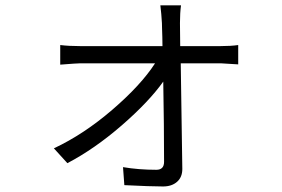

<svg xmlns="http://www.w3.org/2000/svg" viewBox="-20 -630 1040 708"><path d="M644.5 -460H793.9Q831.1 -460 858.4 -463.9V-392.6Q795.9 -396.5 794.9 -396.5H646.5L652.3 -6.8Q652.3 23.4 632.8 40.5Q613.3 57.6 581.1 57.6Q536.1 57.6 438.5 52.7L433.6 -13.7Q491.2 -3.9 556.6 -3.9Q585 -3.9 585 -33.2Q585 -164.1 582 -329.1Q528.3 -253.9 428.7 -167.5Q329.1 -81.1 228.5 -28.3L178.7 -83Q289.1 -134.8 394.5 -225.6Q500 -316.4 551.8 -396.5H275.4Q263.7 -396.5 202.1 -391.6V-463.9Q234.4 -460 274.4 -460H579.1Q579.1 -474.6 578.6 -493.2Q578.1 -511.7 577.6 -524.4Q577.1 -537.1 577.1 -544.9Q575.2 -579.1 571.3 -610.4H647.5Q643.6 -582 643.6 -544.9Z"/></svg>

Font: Gen Shin Gothic Monospace Normal
Style: Regular
Weight: 350
Designer: [Source Han Sans]
Ryoko NISHIZUKA  (kana & ideographs); Paul D. Hunt (Latin, Greek & Cyrillic); Wenlong ZHANG  (bopomofo
Version: Version 1.002.20150607